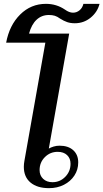

<svg xmlns="http://www.w3.org/2000/svg" viewBox="-20 -969 538 999"><path d="M104 -101Q104 -116 107 -132L216 -747H12Q29 -838 85 -893.5Q141 -949 219 -949Q274 -949 318 -919Q340 -903 360 -903Q379 -903 394 -915.5Q409 -928 414 -949H498Q487 -906 451.5 -877Q416 -848 369 -848Q347 -848 329.5 -854Q312 -860 293 -872Q278 -883 265 -887Q252 -891 234 -891Q197 -891 170.5 -866.5Q144 -842 131 -794H340L234 -196Q244 -202 259 -206.5Q274 -211 290 -211Q335 -211 361 -187.5Q387 -164 387 -124Q387 -86 367 -55.5Q347 -25 312.5 -7.5Q278 10 235 10Q174 10 139 -19Q104 -48 104 -101ZM347 -117Q347 -145 329 -162Q311 -179 280 -179Q241 -179 213.5 -151.5Q186 -124 186 -84Q186 -56 204.5 -38.5Q223 -21 253 -21Q292 -21 319.5 -49Q347 -77 347 -117Z"/></svg>

Font: Fahkwang Medium
Style: Italic
Weight: 500
Italic angle: -10°
Version: Version 1.000; ttfautohint (v1.6)